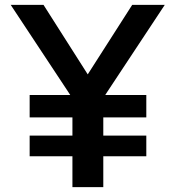

<svg xmlns="http://www.w3.org/2000/svg" viewBox="-20 -770 722 790"><path d="M413 -379H582V-287H405V-212H582V-127H405V0H278V-127H102V-212H278V-287H102V-379H269L262 -390L24 -750H159L341 -464L524 -750H658L422 -393Z"/></svg>

Font: Oakes Grotesk Bold
Style: Italic
Weight: 700
Italic angle: -8°
Designer: Samuel Oakes
Foundry: Samuel Oakes
Version: Version 1.000;PS 001.000;hotconv 1.0.88;makeotf.lib2.5.64775